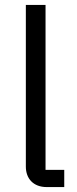

<svg xmlns="http://www.w3.org/2000/svg" viewBox="-20 -760 312 780"><path d="M170 0H241V-70H165V-740H85V-83C85 -35 115 0 170 0Z"/></svg>

Font: Braiins Sans
Style: Regular
Weight: 400
Designer: Mike Abbink, Paul van der Laan, Pieter van Rosmalen, Jiri Chlebus, Lubos Buracinsky
Foundry: Bold Monday, Sudetype
Version: Version 1.000;hotconv 1.0.109;makeotfexe 2.5.65596